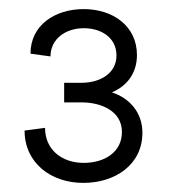

<svg xmlns="http://www.w3.org/2000/svg" viewBox="-20 -758 387 422"><path d="M163 -356C233 -356 293 -396 293 -466C293 -511 265 -542 226 -555C259 -569 281 -597 281 -637C281 -701 228 -738 164 -738C101 -738 47 -703 47 -640L91 -634C91 -673 125 -696 164 -696C203 -696 236 -675 236 -636C236 -596 199 -576 159 -576H121V-533H159C204 -533 248 -513 248 -468C248 -423 209 -400 164 -400C116 -400 79 -429 79 -477L34 -471C34 -400 92 -356 163 -356Z"/></svg>

Font: Uncut Sans Light
Style: Regular
Weight: 300
Designer: Kasper Nordkvist
Foundry: UNCUT.wtf
Version: Version 1.304;Glyphs 3.2 (3246)